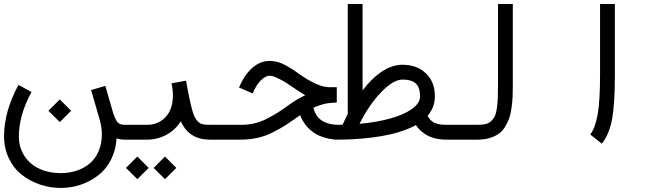

<svg xmlns="http://www.w3.org/2000/svg" viewBox="-86 -678 3288 949"><path d="M474.1 -116.7Q486.3 -81.5 497.6 -71.3Q508.8 -61 530.3 -61V12.2Q441.4 12.2 404.8 -93.3ZM153.3 -130.4 209.5 -186.5 265.6 -130.4 209.5 -74.7ZM364.3 -232.9 434.6 -253.4 475.6 -111.8Q490.7 -58.6 490.7 -15.1Q490.7 49.3 467.3 101.1Q443.8 152.8 404.3 184.8Q364.7 216.8 315.9 233.9Q267.1 251 213.9 251Q161.1 251 111.6 234.1Q62 217.3 22.2 186.3Q-17.6 155.3 -41.7 105.5Q-65.9 55.7 -65.9 -4.9Q-65.9 -127.4 5.4 -258.3L69.8 -223.1Q7.3 -108.4 7.3 -4.9Q7.3 52.2 35.9 94.5Q64.5 136.7 110.6 157.2Q156.7 177.7 213.9 177.7Q255.9 177.7 292.2 165.8Q328.6 153.8 356.7 130.6Q384.8 107.4 401.1 70.1Q417.5 32.7 417.5 -15.1Q417.5 -50.3 405.3 -91.3Z M673.3 151.9 729.5 95.7 785.6 151.9 729.5 207.5ZM536.6 151.9 592.8 95.7 648.9 151.9 592.8 207.5ZM530.3 -61H640.1Q696.3 -61 732.4 -99.4Q768.6 -137.7 768.6 -206.5Q768.6 -234.9 761.7 -266.1L833.5 -279.3Q845.7 -211.9 851.6 -185.5Q860.8 -142.6 868.2 -119.9Q875.5 -97.2 887.2 -82.8Q898.9 -68.4 912.6 -64.7Q926.3 -61 950.7 -61H1060.5V12.2H950.7Q848.6 12.2 807.6 -78.6Q780.3 -35.2 736.1 -11.5Q691.9 12.2 640.1 12.2H530.3Q515.1 12.2 504.4 1.5Q493.7 -9.3 493.7 -24.4Q493.7 -39.6 504.4 -50.3Q515.1 -61 530.3 -61Z M1459 -169.9Q1464.8 -113.3 1497.8 -87.2Q1530.8 -61 1590.8 -61V12.2Q1537.1 12.2 1493.7 -6.6Q1450.2 -25.4 1420.9 -65.4Q1391.6 -105.5 1385.7 -162.6ZM1060.5 -61H1104Q1139.2 -61 1170.7 -68.1Q1202.1 -75.2 1233.9 -91.6Q1265.6 -107.9 1288.8 -122.8Q1312 -137.7 1348.6 -164.1Q1381.8 -188 1422.9 -207.5Q1405.3 -217.3 1370.6 -240.7Q1342.8 -259.8 1324.5 -271.2Q1306.2 -282.7 1283.4 -293.2Q1260.7 -303.7 1247.1 -303.7Q1227.1 -303.7 1204.6 -282.2Q1182.1 -260.7 1162.6 -216.3L1095.2 -245.6Q1122.6 -309.1 1161.6 -343Q1200.7 -377 1247.1 -377Q1266.6 -377 1285.9 -371.8Q1305.2 -366.7 1325.2 -355.7Q1345.2 -344.7 1358.2 -336.4Q1371.1 -328.1 1392.6 -312.5Q1484.4 -247.1 1542 -247.1H1578.6V-171.4Q1567.4 -170.9 1544.9 -168.9Q1513.7 -166.5 1471.9 -149.4Q1430.2 -132.3 1391.6 -104.5Q1352.5 -76.7 1328.1 -60.8Q1303.7 -44.9 1265.6 -25.4Q1227.5 -5.9 1187.7 3.2Q1147.9 12.2 1104 12.2H1060.5Q1045.4 12.2 1034.7 1.5Q1023.9 -9.3 1023.9 -24.4Q1023.9 -39.6 1034.7 -50.3Q1045.4 -61 1060.5 -61Z M2018.6 -127.9Q2029.8 -92.3 2051.5 -76.7Q2073.2 -61 2121.1 -61V12.2Q2053.2 12.2 2009.8 -18.8Q1966.3 -49.8 1948.2 -104.5ZM1569.8 -61Q1594.7 -61 1607.4 -61.5Q1620.6 -91.3 1632.8 -114.7V-658.2H1706.1V-231.4Q1803.7 -357.9 1903.8 -357.9Q1975.1 -357.9 2019.3 -315.4Q2063.5 -272.9 2063.5 -201.7Q2063.5 -163.1 2045.7 -131.6Q2027.8 -100.1 1998.5 -78.4Q1969.2 -56.6 1927.5 -40Q1885.7 -23.4 1842.5 -13.7Q1799.3 -3.9 1748.8 2.2Q1698.2 8.3 1656 10.3Q1613.8 12.2 1569.8 12.2Q1554.7 12.2 1543.9 1.5Q1533.2 -9.3 1533.2 -24.4Q1533.2 -39.6 1543.9 -50.3Q1554.7 -61 1569.8 -61ZM1690.9 -65.9Q1776.4 -73.7 1843.8 -92.5Q1911.1 -111.3 1950.7 -139.9Q1990.2 -168.5 1990.2 -201.7Q1990.2 -245.1 1969.7 -264.9Q1949.2 -284.7 1903.8 -284.7Q1857.9 -284.7 1797.9 -222.2Q1737.8 -159.7 1690.9 -65.9Z M2121.1 -61H2273.9Q2297.9 -61 2314.2 -64.9Q2330.6 -68.8 2342 -79.8Q2353.5 -90.8 2359.9 -104Q2366.2 -117.2 2369.9 -142.6Q2373.5 -168 2374.5 -193.6Q2375.5 -219.2 2375.5 -261.7V-658.2H2448.7V-261.7Q2448.7 -227.1 2447.8 -201.9Q2446.8 -176.8 2442.6 -146.5Q2438.5 -116.2 2431.2 -94.7Q2423.8 -73.2 2410.9 -51.8Q2397.9 -30.3 2379.9 -17.3Q2361.8 -4.4 2335 3.9Q2308.1 12.2 2273.9 12.2H2121.1Q2106 12.2 2095.2 1.5Q2084.5 -9.3 2084.5 -24.4Q2084.5 -39.6 2095.2 -50.3Q2106 -61 2121.1 -61Z M2888.7 32.2 2831.5 -13.2Q2856 -45.4 2867.9 -111.6Q2879.9 -177.7 2879.9 -309.6V-658.2H2953.1Q2953.1 -658.2 2953.1 -309.6Q2953.1 -166.5 2939.7 -91.1Q2926.3 -15.6 2888.7 32.2Z"/></svg>

Font: AzarMehrMonospaced
Style: SansBold
Weight: 1
Designer: Amin Abedi
Version: Version 1.00